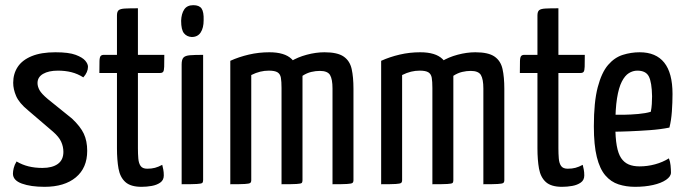

<svg xmlns="http://www.w3.org/2000/svg" viewBox="-20 -712 2645 742"><path d="M152 10Q99 10 64.5 -2.5Q30 -15 30 -41Q30 -50 33 -62.5Q36 -75 44 -88Q66 -75 90.5 -69Q115 -63 144 -63Q182 -63 203.5 -78.5Q225 -94 225 -125Q225 -145 216.5 -164Q208 -183 185 -203L88 -286Q54 -314 42.5 -340.5Q31 -367 31 -392Q31 -427 48.5 -453.5Q66 -480 102.5 -495Q139 -510 194 -510Q246 -510 272.5 -500Q299 -490 309.5 -477.5Q320 -465 320 -454Q320 -433 302 -413Q280 -427 256 -433Q232 -439 204 -439Q168 -439 146.5 -426.5Q125 -414 125 -391Q125 -378 132.5 -364Q140 -350 165 -329L258 -254Q291 -223 304 -195Q317 -167 317 -129Q317 -63 273 -26.5Q229 10 152 10Z M527 10Q485 10 464.5 -8.5Q444 -27 438 -60.5Q432 -94 432 -139V-430H364Q364 -462 364.5 -476.5Q365 -491 369 -495.5Q373 -500 381 -500H432V-652Q432 -667 438.5 -672.5Q445 -678 462.5 -679Q480 -680 513 -680V-500H615Q615 -469 614.5 -454Q614 -439 610.5 -434.5Q607 -430 599 -430H513V-139Q513 -118 514.5 -99.5Q516 -81 523.5 -70.5Q531 -60 549 -60Q566 -60 579 -63.5Q592 -67 607 -75Q609 -67 611 -57Q613 -47 613 -34Q613 -16 599.5 -6.5Q586 3 566.5 6.5Q547 10 527 10Z M682 0V-463Q682 -482 689 -489.5Q696 -497 714 -498.5Q732 -500 765 -500V-16Q765 -8 761.5 -5Q758 -2 741 -1Q724 0 682 0ZM721 -569Q702 -570 691 -583.5Q680 -597 680 -632Q681 -659 692 -675.5Q703 -692 727 -692Q750 -692 759 -679Q768 -666 767 -634Q767 -604 755.5 -586.5Q744 -569 721 -569Z M870 0V-477Q903 -492 941.5 -501Q980 -510 1021 -510Q1080 -510 1107 -484Q1134 -458 1141.5 -410Q1149 -362 1149 -295V-16Q1149 -8 1145 -5Q1141 -2 1124 -1Q1107 0 1068 0V-372Q1068 -397 1065.5 -411.5Q1063 -426 1052.5 -432.5Q1042 -439 1019 -439Q1002 -439 985.5 -435Q969 -431 951 -422V-16Q951 -8 947 -5Q943 -2 926.5 -1Q910 0 870 0ZM1068 0V-436Q1077 -458 1103.5 -474.5Q1130 -491 1165.5 -500.5Q1201 -510 1234 -510Q1284 -510 1308 -493.5Q1332 -477 1339 -445.5Q1346 -414 1346 -369V-16Q1346 -8 1342 -5Q1338 -2 1321 -1Q1304 0 1265 0V-370Q1265 -406 1255.5 -422Q1246 -438 1216 -438Q1200 -438 1183 -434Q1166 -430 1149 -419V-16Q1149 -8 1146 -5Q1143 -2 1126 -1Q1109 0 1068 0Z M1453 0V-477Q1486 -492 1524.5 -501Q1563 -510 1604 -510Q1663 -510 1690 -484Q1717 -458 1724.5 -410Q1732 -362 1732 -295V-16Q1732 -8 1728 -5Q1724 -2 1707 -1Q1690 0 1651 0V-372Q1651 -397 1648.5 -411.5Q1646 -426 1635.5 -432.5Q1625 -439 1602 -439Q1585 -439 1568.5 -435Q1552 -431 1534 -422V-16Q1534 -8 1530 -5Q1526 -2 1509.5 -1Q1493 0 1453 0ZM1651 0V-436Q1660 -458 1686.5 -474.5Q1713 -491 1748.5 -500.5Q1784 -510 1817 -510Q1867 -510 1891 -493.5Q1915 -477 1922 -445.5Q1929 -414 1929 -369V-16Q1929 -8 1925 -5Q1921 -2 1904 -1Q1887 0 1848 0V-370Q1848 -406 1838.5 -422Q1829 -438 1799 -438Q1783 -438 1766 -434Q1749 -430 1732 -419V-16Q1732 -8 1729 -5Q1726 -2 1709 -1Q1692 0 1651 0Z M2152 10Q2110 10 2089.5 -8.5Q2069 -27 2063 -60.5Q2057 -94 2057 -139V-430H1989Q1989 -462 1989.5 -476.5Q1990 -491 1994 -495.5Q1998 -500 2006 -500H2057V-652Q2057 -667 2063.5 -672.5Q2070 -678 2087.5 -679Q2105 -680 2138 -680V-500H2240Q2240 -469 2239.5 -454Q2239 -439 2235.5 -434.5Q2232 -430 2224 -430H2138V-139Q2138 -118 2139.5 -99.5Q2141 -81 2148.5 -70.5Q2156 -60 2174 -60Q2191 -60 2204 -63.5Q2217 -67 2232 -75Q2234 -67 2236 -57Q2238 -47 2238 -34Q2238 -16 2224.5 -6.5Q2211 3 2191.5 6.5Q2172 10 2152 10Z M2434 10Q2400 10 2370.5 0.5Q2341 -9 2319.5 -34Q2298 -59 2286.5 -105Q2275 -151 2275 -224Q2275 -318 2290 -375Q2305 -432 2330 -461Q2355 -490 2387 -500Q2419 -510 2452 -510Q2515 -510 2547 -470Q2579 -430 2579 -349Q2579 -316 2576.5 -281Q2574 -246 2567 -219Q2533 -212 2491 -209Q2449 -206 2411 -204.5Q2373 -203 2348.5 -203Q2324 -203 2324 -203L2325 -269Q2325 -269 2344 -268.5Q2363 -268 2390.5 -268.5Q2418 -269 2446.5 -271.5Q2475 -274 2495 -280Q2498 -294 2499 -310Q2500 -326 2500 -340Q2499 -394 2487.5 -416.5Q2476 -439 2443 -439Q2426 -439 2410.5 -429.5Q2395 -420 2383 -396.5Q2371 -373 2364.5 -332Q2358 -291 2358 -227Q2358 -180 2363.5 -149Q2369 -118 2380.5 -101Q2392 -84 2409.5 -76.5Q2427 -69 2452 -69Q2482 -69 2511.5 -77Q2541 -85 2565 -100Q2570 -88 2571.5 -72.5Q2573 -57 2573 -45Q2573 -30 2554 -17Q2535 -4 2503.5 3Q2472 10 2434 10Z"/></svg>

Font: Yanone Kaffeesatz
Style: Regular
Weight: 400
Designer: Yanone (Cyrillic: Daniel Pouzeot, Huerta Tipografica, and Cyreal)
Foundry: Yanone
Version: Version 2.003